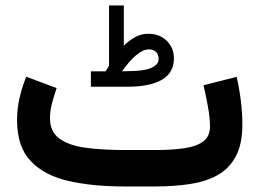

<svg xmlns="http://www.w3.org/2000/svg" viewBox="-20 -672 935 692"><path d="M360.8 -415Q368.2 -426.3 373 -435.5V-652.3H426.3V-507.3Q446.3 -527.3 468 -538.8Q489.7 -550.3 514.2 -550.3Q555.2 -550.3 581.1 -524.9Q606.9 -499.5 606.9 -460.9Q606.4 -409.2 563 -384.3Q519.5 -359.4 439 -359.4H307.6V-415ZM438.5 -415.5Q499.5 -415.5 525.6 -427.5Q551.8 -439.5 551.8 -459.5Q551.8 -475.1 542.5 -484.6Q533.2 -494.1 516.6 -494.1Q495.6 -494.1 470.7 -473.1Q445.8 -452.1 419.9 -415ZM540.5 0H427.2Q313 0 226.1 -20Q139.2 -40 90.3 -91.8Q41.5 -143.6 41.5 -239.3Q41.5 -281.2 51 -321.3Q60.5 -361.3 74.7 -395.5L184.1 -354.5Q176.3 -332 168.2 -302.7Q160.2 -273.4 160.2 -246.6Q160.2 -196.3 195.3 -171.6Q230.5 -147 291 -139.2Q351.6 -131.3 427.2 -131.3H541.5Q598.6 -131.3 642.6 -137.5Q686.5 -143.6 711.7 -161.6Q736.8 -179.7 736.8 -215.8Q736.8 -247.1 729.5 -287.4Q722.2 -327.6 713.4 -364.7L833 -395Q853.5 -303.2 853.5 -223.6Q853.5 -151.9 829.3 -107.4Q805.2 -63 762.2 -39.8Q719.2 -16.6 662.6 -8.3Q606 0 540.5 0Z"/></svg>

Font: Vazirmatn UI NL
Style: Bold
Weight: 700
Designer: Saber Rastikerdar
Foundry: Saber Rastikerdar
Version: Version 33.003